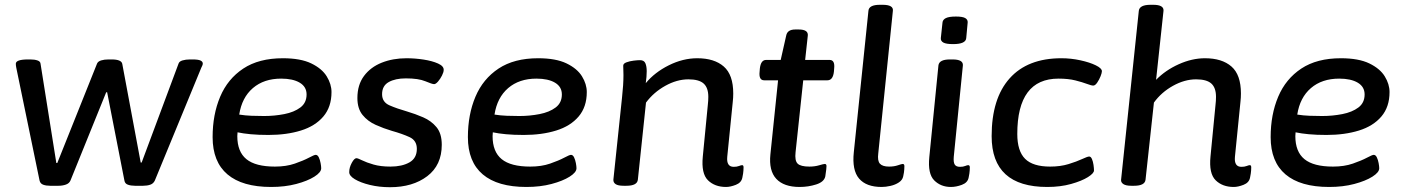

<svg xmlns="http://www.w3.org/2000/svg" viewBox="-20 -773 5866 801"><path d="M189 2Q172 2 160 -2.5Q148 -7 145 -20L48 -490Q47 -495 46.5 -499Q46 -503 46 -507Q46 -525 97 -525H107Q124 -525 136 -521Q148 -517 149 -508L215 -93H219L385 -508Q389 -517 402 -521Q415 -525 432 -525H446Q486 -525 490 -507L567 -95H571L725 -508Q728 -517 741.5 -521Q755 -525 772 -525H784Q807 -525 816.5 -520.5Q826 -516 826 -508Q826 -504 824 -499.5Q822 -495 820 -491L626 -20Q620 -7 607 -2.5Q594 2 577 2H543Q526 2 513.5 -2.5Q501 -7 499 -20L427 -388H423L274 -20Q269 -8 255 -3Q241 2 224 2Z M1111 7Q991 7 929 -45.5Q867 -98 867 -201Q867 -295 898.5 -369.5Q930 -444 995 -487Q1060 -530 1160 -530Q1234 -530 1278.5 -508.5Q1323 -487 1343 -454.5Q1363 -422 1363 -389Q1363 -327 1329 -287Q1295 -247 1235.5 -228.5Q1176 -210 1100 -210Q1058 -210 1026 -213Q994 -216 971 -221Q970 -214 970 -205Q970 -140 1008 -109Q1046 -78 1127 -78Q1174 -78 1210 -90.5Q1246 -103 1268.5 -115Q1291 -127 1297 -127Q1305 -127 1310 -116.5Q1315 -106 1317.5 -92.5Q1320 -79 1320 -71Q1320 -54 1291.5 -36Q1263 -18 1216 -5.5Q1169 7 1111 7ZM1082 -289Q1125 -289 1166 -297Q1207 -305 1233 -324.5Q1259 -344 1259 -379Q1259 -411 1230.5 -428Q1202 -445 1153 -445Q1081 -445 1035 -405.5Q989 -366 978 -295Q1003 -291 1029.5 -290Q1056 -289 1082 -289Z M1607 8Q1562 8 1523 -1.5Q1484 -11 1460 -25.5Q1436 -40 1437 -56Q1437 -74 1447.5 -93.5Q1458 -113 1467 -113Q1473 -113 1491 -104Q1509 -95 1538.5 -86.5Q1568 -78 1609 -78Q1657 -78 1688 -95.5Q1719 -113 1719 -152Q1719 -187 1688.5 -201Q1658 -215 1615 -227Q1581 -237 1547.5 -252Q1514 -267 1492.5 -293.5Q1471 -320 1471 -364Q1471 -419 1498.5 -456Q1526 -493 1572.5 -511.5Q1619 -530 1676 -530Q1711 -530 1747 -524.5Q1783 -519 1807.5 -508Q1832 -497 1831 -481Q1831 -472 1824 -458Q1817 -444 1807.5 -433Q1798 -422 1791 -422Q1783 -422 1754.5 -434Q1726 -446 1673 -446Q1629 -446 1601.5 -430.5Q1574 -415 1574 -380Q1574 -347 1605 -333.5Q1636 -320 1678 -308Q1712 -298 1745.5 -283.5Q1779 -269 1801 -242.5Q1823 -216 1823 -169Q1823 -84 1762.5 -38Q1702 8 1607 8Z M2176 7Q2056 7 1994 -45.5Q1932 -98 1932 -201Q1932 -295 1963.5 -369.5Q1995 -444 2060 -487Q2125 -530 2225 -530Q2299 -530 2343.5 -508.5Q2388 -487 2408 -454.5Q2428 -422 2428 -389Q2428 -327 2394 -287Q2360 -247 2300.5 -228.5Q2241 -210 2165 -210Q2123 -210 2091 -213Q2059 -216 2036 -221Q2035 -214 2035 -205Q2035 -140 2073 -109Q2111 -78 2192 -78Q2239 -78 2275 -90.5Q2311 -103 2333.5 -115Q2356 -127 2362 -127Q2370 -127 2375 -116.5Q2380 -106 2382.5 -92.5Q2385 -79 2385 -71Q2385 -54 2356.5 -36Q2328 -18 2281 -5.5Q2234 7 2176 7ZM2147 -289Q2190 -289 2231 -297Q2272 -305 2298 -324.5Q2324 -344 2324 -379Q2324 -411 2295.5 -428Q2267 -445 2218 -445Q2146 -445 2100 -405.5Q2054 -366 2043 -295Q2068 -291 2094.5 -290Q2121 -289 2147 -289Z M3009 7Q2962 7 2933.5 -21Q2905 -49 2912 -120L2933 -336Q2934 -345 2934.5 -353Q2935 -361 2935 -369Q2935 -407 2915.5 -424.5Q2896 -442 2852 -442Q2804 -442 2755.5 -415Q2707 -388 2675 -345L2641 -23Q2638 2 2593 2H2582Q2558 2 2548 -5Q2538 -12 2539 -24L2575 -366Q2578 -393 2579.5 -416.5Q2581 -440 2581 -460Q2581 -472 2580.5 -481Q2580 -490 2580 -499Q2580 -508 2593.5 -513Q2607 -518 2623.5 -520Q2640 -522 2650 -522Q2667 -522 2672.5 -509Q2678 -496 2678 -476Q2678 -453 2674 -426Q2711 -471 2770 -500.5Q2829 -530 2889 -530Q2960 -530 2999.5 -495.5Q3039 -461 3039 -383Q3039 -374 3038.5 -365.5Q3038 -357 3037 -348L3014 -119Q3010 -77 3041 -77Q3054 -77 3063 -80.5Q3072 -84 3076 -84Q3082 -84 3082 -75Q3082 -73 3081.5 -62Q3081 -51 3077 -32Q3073 -11 3050 -2Q3027 7 3009 7Z M3316 7Q3250 7 3218.5 -27Q3187 -61 3194 -129L3226 -438H3168Q3145 -438 3149 -474L3150 -487Q3154 -523 3176 -523H3237L3260 -625Q3265 -650 3298 -650H3312Q3353 -650 3350 -624L3339 -523H3441Q3464 -523 3460 -487L3459 -474Q3455 -438 3432 -438H3331L3299 -138Q3295 -103 3307.5 -90.5Q3320 -78 3357 -78Q3379 -78 3397.5 -83.5Q3416 -89 3421 -89Q3428 -89 3428 -80Q3428 -77 3427 -66Q3426 -55 3423 -37Q3418 -14 3385 -3.5Q3352 7 3316 7Z M3658 7Q3594 7 3564 -28Q3534 -63 3542 -138L3603 -728Q3605 -753 3651 -753H3662Q3708 -753 3705 -728L3644 -133Q3640 -102 3651 -90Q3662 -78 3689 -78Q3710 -78 3726 -83.5Q3742 -89 3746 -89Q3753 -89 3753 -80Q3753 -78 3752.5 -66.5Q3752 -55 3748 -37Q3745 -22 3730 -12Q3715 -2 3695 2.5Q3675 7 3658 7Z M3947 7Q3905 7 3877.5 -20.5Q3850 -48 3857 -118L3895 -500Q3898 -525 3943 -525H3954Q3999 -525 3997 -500L3959 -119Q3957 -96 3963 -86.5Q3969 -77 3985 -77Q3998 -77 4006.5 -80.5Q4015 -84 4019 -84Q4026 -84 4026 -75Q4026 -73 4025.5 -62Q4025 -51 4021 -32Q4017 -11 3993 -2Q3969 7 3947 7ZM3956 -589Q3927 -589 3915.5 -595.5Q3904 -602 3905 -614L3912 -679Q3913 -691 3926 -697.5Q3939 -704 3968 -704Q3996 -704 4007 -697.5Q4018 -691 4017 -679L4011 -614Q4009 -589 3956 -589Z M4349 7Q4117 7 4117 -205Q4117 -362 4192 -446Q4267 -530 4408 -530Q4448 -530 4487 -521.5Q4526 -513 4551.5 -500.5Q4577 -488 4577 -476Q4577 -469 4571.5 -455Q4566 -441 4557.5 -428.5Q4549 -416 4541 -416Q4533 -416 4514.5 -423Q4496 -430 4466.5 -437.5Q4437 -445 4396 -445Q4224 -445 4224 -214Q4224 -143 4256.5 -110.5Q4289 -78 4361 -78Q4404 -78 4438 -88.5Q4472 -99 4494.5 -109.5Q4517 -120 4524 -120Q4531 -120 4535.5 -109.5Q4540 -99 4542 -85Q4544 -71 4544 -62Q4544 -50 4518.5 -34Q4493 -18 4448.5 -5.5Q4404 7 4349 7Z M5127 7Q5080 7 5051.5 -21Q5023 -49 5030 -120L5051 -336Q5052 -345 5052.5 -352.5Q5053 -360 5053 -369Q5053 -407 5033.5 -424.5Q5014 -442 4970 -442Q4922 -442 4873.5 -415Q4825 -388 4794 -345L4759 -23Q4756 2 4711 2H4700Q4677 2 4666.5 -5Q4656 -12 4657 -23L4731 -728Q4734 -753 4780 -753H4791Q4836 -753 4834 -728L4803 -440Q4842 -480 4897.5 -505Q4953 -530 5007 -530Q5078 -530 5117.5 -495.5Q5157 -461 5157 -383Q5157 -374 5156.5 -365.5Q5156 -357 5155 -348L5132 -119Q5128 -77 5159 -77Q5172 -77 5181 -80.5Q5190 -84 5194 -84Q5200 -84 5200 -75Q5200 -73 5199.5 -62Q5199 -51 5195 -32Q5191 -11 5168 -2Q5145 7 5127 7Z M5525 7Q5405 7 5343 -45.5Q5281 -98 5281 -201Q5281 -295 5312.5 -369.5Q5344 -444 5409 -487Q5474 -530 5574 -530Q5648 -530 5692.5 -508.5Q5737 -487 5757 -454.5Q5777 -422 5777 -389Q5777 -327 5743 -287Q5709 -247 5649.5 -228.5Q5590 -210 5514 -210Q5472 -210 5440 -213Q5408 -216 5385 -221Q5384 -214 5384 -205Q5384 -140 5422 -109Q5460 -78 5541 -78Q5588 -78 5624 -90.5Q5660 -103 5682.5 -115Q5705 -127 5711 -127Q5719 -127 5724 -116.5Q5729 -106 5731.5 -92.5Q5734 -79 5734 -71Q5734 -54 5705.5 -36Q5677 -18 5630 -5.5Q5583 7 5525 7ZM5496 -289Q5539 -289 5580 -297Q5621 -305 5647 -324.5Q5673 -344 5673 -379Q5673 -411 5644.5 -428Q5616 -445 5567 -445Q5495 -445 5449 -405.5Q5403 -366 5392 -295Q5417 -291 5443.5 -290Q5470 -289 5496 -289Z"/></svg>

Font: Asap Semi Expanded Semi Expanded Medium
Style: Italic
Weight: 500
Width: 6
Italic angle: -6°
Designer: Pablo Cosgaya
Foundry: Omnibus-Type
Version: Version 3.001; ttfautohint (v1.8.4.7-5d5b)